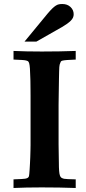

<svg xmlns="http://www.w3.org/2000/svg" viewBox="-20 -937 429 957"><path d="M357.4 -683.1V-640.1Q329.6 -639.2 314.5 -637.9Q299.3 -636.7 292.2 -635Q285.2 -633.3 283.4 -630.4Q281.7 -627.4 280.3 -623Q278.3 -619.1 277.3 -614.7Q276.4 -610.4 275.6 -602.3Q274.9 -594.2 274.7 -580.3Q274.4 -566.4 273.9 -543.5Q272.9 -482.4 272.5 -450.7Q272 -418.9 272 -414.1V-217.3L273.4 -127.9Q273.4 -101.1 274.7 -85.4Q275.9 -69.8 278.8 -61.8Q281.7 -53.7 286.6 -50.8Q291.5 -47.9 299.3 -45.9Q309.6 -43.9 357.4 -43V0Q277.8 -2.9 187.5 -2.9Q108.9 -2.9 47.4 0V-43Q72.8 -43.9 87.4 -44.7Q102.1 -45.4 106 -46.4Q116.2 -48.3 119.9 -51.8Q123.5 -55.2 124.5 -59.6Q125 -61.5 126 -70.3Q127 -79.1 127.7 -92.3Q128.4 -105.5 129.4 -121.6Q130.4 -137.7 130.9 -154.3Q131.3 -170.9 131.8 -186.5Q132.3 -202.1 132.3 -213.9V-418Q132.3 -423.8 132.3 -434.8Q132.3 -445.8 132.3 -459.2Q132.3 -472.7 132.1 -486.8Q131.8 -501 131.8 -512.9Q131.8 -524.9 131.6 -533.2Q131.3 -541.5 131.3 -543Q130.4 -576.7 129.2 -594.7Q127.9 -612.8 125.5 -621.3Q123 -629.9 119.1 -632.1Q115.2 -634.3 108.9 -635.7Q101.1 -638.2 47.4 -640.1V-683.1Q108.9 -680.2 188.5 -680.2Q277.8 -680.2 357.4 -683.1ZM161.1 -729.5H102.1L216.8 -868.7Q230.5 -884.8 240.2 -894.3Q250 -903.8 258.1 -908.9Q266.1 -914.1 273.7 -915.5Q281.2 -917 290.5 -917Q315.9 -917 331.5 -902.1Q347.2 -887.2 347.2 -866.2Q347.7 -848.6 333 -834Q318.4 -819.3 289.1 -802.2Z"/></svg>

Font: XB Kayhan
Style: Bold
Weight: 700
Designer: Behnam
Foundry: Irmug
Version: Version 7.300 2009